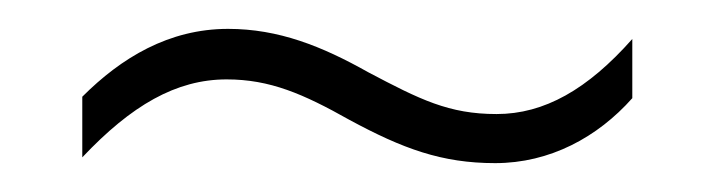

<svg xmlns="http://www.w3.org/2000/svg" viewBox="-20 -503 495 133"><path d="M222 -420C259 -400 286 -390 323 -390C361 -390 394 -408 418 -435V-476C387 -441 357 -424 324 -424C291 -424 271 -434 235 -453C203 -471 173 -483 138 -483C97 -483 64 -463 37 -436V-394C71 -430 102 -448 137 -448C167 -448 190 -438 222 -420Z"/></svg>

Font: Noto Sans Kannada UI Condensed ExtraLight
Style: Regular
Weight: 200
Width: 3
Designer: Jelle Bosma - Monotype Design Team
Foundry: Monotype Imaging Inc.
Version: Version 2.005